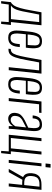

<svg xmlns="http://www.w3.org/2000/svg" viewBox="1198 -1998 913 3392"><g transform="rotate(90 1655.0 -302.5)"><path d="M56.6 -38.6H297.4L349.6 -537.6H216.8L189 -397Q158.2 -214.8 131.8 -141.6Q105.5 -68.4 56.6 -38.6ZM-21 134.3 -2.9 -37.1Q32.2 -55.2 56.2 -91.3Q80.1 -127.4 101.8 -202.6Q123.5 -277.8 145.5 -406.7L176.8 -578.1H405.8L349.1 -38.6H400.9L382.3 134.3H340.3L349.6 0H39.6L21 134.3Z M568.4 -334H753.4L757.8 -378.9Q762.7 -431.2 762 -468.5Q761.2 -505.9 742.9 -526.6Q724.6 -547.4 686 -547.4Q651.4 -547.4 630.4 -533.9Q609.4 -520.5 594.7 -483.2Q580.1 -445.8 572.8 -377.9ZM626.5 9.3Q602.5 9.3 584.2 5.1Q565.9 1 549.6 -8.8Q533.2 -18.6 523.2 -35.2Q513.2 -51.8 506.1 -76.7Q499 -101.6 499 -135.5Q499 -169.4 502.4 -213.9L518.6 -368.2Q524.4 -421.4 535.4 -460.4Q546.4 -499.5 561 -523.7Q575.7 -547.9 596.4 -562.3Q617.2 -576.7 639.2 -582Q661.1 -587.4 690.4 -587.4Q770 -587.4 795.7 -535.4Q821.3 -483.4 808.1 -357.4L801.3 -302.2H564.9L555.2 -210Q546.9 -141.6 553.7 -101.8Q560.5 -62 578.4 -46.4Q596.2 -30.8 630.4 -30.8Q645 -30.8 656.2 -32.7Q667.5 -34.7 681.4 -41.7Q695.3 -48.8 705.1 -61.3Q714.8 -73.7 722.9 -96.9Q731 -120.1 734.4 -152.3L738.8 -195.3H791L786.6 -157.2Q778.3 -77.1 741.2 -33.9Q704.1 9.3 626.5 9.3Z M820.3 4.9 824.7 -35.6Q864.3 -36.6 887.2 -57.4Q910.2 -78.1 929.7 -136.5Q949.2 -194.8 971.7 -314.9L1019.5 -578.1H1260.3L1199.7 0H1146.5L1202.6 -536.6H1062L1020.5 -314.9Q1008.3 -248.5 997.6 -202.4Q986.8 -156.2 973.9 -118.9Q960.9 -81.5 947.8 -59.1Q934.6 -36.6 916.7 -21.5Q898.9 -6.3 878.4 -0.7Q857.9 4.9 830.1 4.9Z M1390.1 -334H1575.2L1579.6 -378.9Q1584.5 -431.2 1583.7 -468.5Q1583 -505.9 1564.7 -526.6Q1546.4 -547.4 1507.8 -547.4Q1473.1 -547.4 1452.1 -533.9Q1431.2 -520.5 1416.5 -483.2Q1401.9 -445.8 1394.5 -377.9ZM1448.2 9.3Q1424.3 9.3 1406 5.1Q1387.7 1 1371.3 -8.8Q1355 -18.6 1345 -35.2Q1335 -51.8 1327.9 -76.7Q1320.8 -101.6 1320.8 -135.5Q1320.8 -169.4 1324.2 -213.9L1340.3 -368.2Q1346.2 -421.4 1357.2 -460.4Q1368.2 -499.5 1382.8 -523.7Q1397.5 -547.9 1418.2 -562.3Q1439 -576.7 1460.9 -582Q1482.9 -587.4 1512.2 -587.4Q1591.8 -587.4 1617.4 -535.4Q1643.1 -483.4 1629.9 -357.4L1623 -302.2H1386.7L1377 -210Q1368.7 -141.6 1375.5 -101.8Q1382.3 -62 1400.1 -46.4Q1418 -30.8 1452.1 -30.8Q1466.8 -30.8 1478 -32.7Q1489.3 -34.7 1503.2 -41.7Q1517.1 -48.8 1526.9 -61.3Q1536.6 -73.7 1544.7 -96.9Q1552.7 -120.1 1556.2 -152.3L1560.5 -195.3H1612.8L1608.4 -157.2Q1600.1 -77.1 1563 -33.9Q1525.9 9.3 1448.2 9.3Z M1691.9 0 1752.4 -578.1H1954.6L1950.2 -536.1H1801.3L1745.1 0Z M2074.7 -34.7Q2109.4 -34.7 2139.2 -57.6Q2168.9 -80.6 2189.9 -115.7L2210 -306.2Q2105.5 -254.4 2077.6 -236.8Q2033.7 -208 2019.5 -173.8Q2010.7 -153.8 2007.8 -124.5Q2002.9 -77.6 2022.9 -56.2Q2043 -34.7 2074.7 -34.7ZM2057.1 9.3Q2004.9 9.3 1976.8 -25.9Q1948.7 -61 1954.1 -117.2Q1958.5 -155.8 1969.7 -181.4Q1981 -207 2011.2 -233.4Q2041.5 -259.8 2087.2 -284.2Q2132.8 -308.6 2214.4 -344.7L2218.8 -386.2Q2226.6 -448.2 2221.2 -483.9Q2215.8 -519.5 2200.7 -533.2Q2185.5 -546.9 2155.3 -546.9Q2136.2 -546.9 2120.8 -542.5Q2105.5 -538.1 2090.3 -527.1Q2075.2 -516.1 2065.2 -493.4Q2055.2 -470.7 2051.8 -438L2049.8 -421.9L1998.5 -422.9Q1998.5 -423.8 1999.3 -430.7Q2000 -437.5 2000 -438.5Q2010.7 -517.6 2050.8 -552.5Q2090.8 -587.4 2161.6 -587.4Q2233.9 -587.4 2258.5 -542Q2283.2 -496.6 2272 -391.6L2241.2 -100.6Q2233.4 -15.1 2233.9 0H2188.5Q2188 -65.4 2188 -76.7Q2169.4 -39.1 2134.3 -14.9Q2099.1 9.3 2057.1 9.3Z M2625 134.3 2634.3 0H2339.8L2400.4 -578.1H2453.6L2397 -37.1H2580.1L2636.7 -578.1H2689.5L2633.3 -37.1H2683.6L2665 134.3Z M2847.7 -650.4 2856.9 -738.8H2921.4L2912.6 -650.4ZM2784.2 0 2844.7 -578.1H2897.5L2836.9 0Z M3194.3 -273.4H3229L3257.3 -542.5H3212.4Q3179.2 -542.5 3154.3 -535.2Q3129.4 -527.8 3114.7 -516.4Q3100.1 -504.9 3090.3 -486.8Q3080.6 -468.8 3076.4 -451.4Q3072.3 -434.1 3069.8 -410.6Q3062.5 -339.4 3091.3 -306.4Q3120.1 -273.4 3194.3 -273.4ZM2944.3 0 3087.9 -253.4Q3044.4 -272 3029.5 -315.4Q3014.6 -358.9 3020 -411.1Q3022.9 -438.5 3028.6 -460Q3034.2 -481.4 3048.1 -504.6Q3062 -527.8 3082.5 -543Q3103 -558.1 3137.7 -568.1Q3172.4 -578.1 3217.8 -578.1H3314L3253.4 0H3200.7L3225.6 -237.3Q3157.2 -237.3 3135.3 -241.2L3001.5 0Z"/></g></svg>

Font: Oswald
Style: Extra-Light
Weight: 200
Designer: Vernon Adams
Foundry: Vernon Adams
Version: 3.0; ttfautohint (v0.94.23-7a4d-dirty) -l 8 -r 50 -G 200 -x 